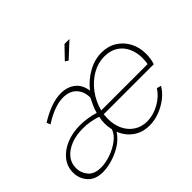

<svg xmlns="http://www.w3.org/2000/svg" viewBox="-160 -962 1205 1205"><g transform="rotate(-45 442.0 -360.0)"><path d="M136 10Q69 10 34.5 -29Q0 -68 0 -121Q0 -174 32 -214.5Q64 -255 118.5 -278Q173 -301 241 -301Q274 -301 308 -295.5Q342 -290 370 -281Q377 -307 387.5 -330.5Q398 -354 410 -377Q410 -432 378 -465.5Q346 -499 289 -499Q250 -499 206 -482.5Q162 -466 114 -435L104 -460Q214 -528 297 -528Q355 -528 393.5 -497.5Q432 -467 439 -410Q481 -463 539 -495.5Q597 -528 659 -528Q716 -528 759.5 -501Q803 -474 827.5 -428Q852 -382 852 -324Q852 -304 848.5 -281Q845 -258 839 -244H395Q393 -223 393 -205Q393 -151 413.5 -109Q434 -67 471 -43Q508 -19 557 -19Q611 -19 664.5 -48.5Q718 -78 747 -124L776 -116Q755 -80 718.5 -51.5Q682 -23 638 -6.5Q594 10 549 10Q487 10 441.5 -22.5Q396 -55 375 -109Q346 -66 302.5 -40Q259 -14 214.5 -2Q170 10 136 10ZM812 -272Q815 -285 816 -298Q817 -311 817 -324Q817 -370 799 -410Q781 -450 744.5 -474Q708 -498 654 -498Q598 -498 546.5 -468.5Q495 -439 456.5 -388Q418 -337 401 -272ZM148 -19Q188 -19 234 -35Q280 -51 316.5 -78.5Q353 -106 365 -141Q358 -168 358 -197Q358 -224 364 -253Q335 -263 303 -268.5Q271 -274 240 -274Q180 -274 133 -255.5Q86 -237 59.5 -204.5Q33 -172 33 -128Q33 -86 60.5 -52.5Q88 -19 148 -19ZM478 -638 457 -651 533 -730H577Z"/></g></svg>

Font: Raleway ExtraLight
Style: Italic
Weight: 200
Italic angle: -12°
Designer: Matt McInerney, Pablo Impallari, Rodrigo Fuenzalida
Foundry: Matt McInerney, Pablo Impallari, Rodrigo Fuenzalida
Version: Version 4.026